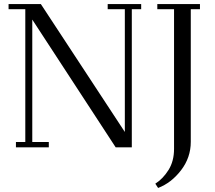

<svg xmlns="http://www.w3.org/2000/svg" viewBox="-20 -722 1054 941"><path d="M22 -676.8V-702.1H180.2L591.8 -75.2V-676.8H507.8V-702.1H671.9V-676.8H626V0H546.9L138.2 -626V-25.9H219.2V0H58.1V-25.9H104V-676.8ZM741.2 178.2Q778.8 154.3 805.9 111.1Q833 67.9 833 7.8V-676.8H751V-702.1H960V-676.8H915V-26.9Q915 50.3 867.4 112.3Q819.8 174.3 754.9 199.2Z"/></svg>

Font: Dehuti
Style: Book
Weight: 400
Version: Version 1.2